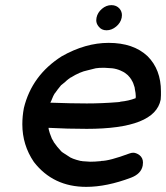

<svg xmlns="http://www.w3.org/2000/svg" viewBox="-20 -710 647 748"><path d="M316 18Q187 18 112 -79Q67 -145 67 -226Q67 -257 73 -289Q104 -417 221 -491Q313 -543 403 -543Q500 -543 555 -491Q607 -439 607 -354V-339Q607 -331 606 -322Q584 -208 318 -208Q242 -208 169 -212L170 -205L174 -191L182 -170L189 -158V-157Q202 -138 219 -120L224 -116L255 -96Q256 -96 257.5 -95Q259 -94 261 -93.5Q263 -93 264 -92Q277 -87 294 -83Q299 -83 301 -82L331 -80Q350 -80 369 -82Q374 -82 374 -83Q406 -83 484 -112Q492 -115 499 -115Q510 -115 523 -106Q537 -95 537 -77Q537 -71 536 -65Q530 -33 491 -18Q396 18 316 18ZM318 -307Q377 -307 439 -312Q443 -313 448 -313Q448 -314 450 -314Q481 -317 507 -327H508Q509 -330 509 -335Q509 -346 505 -365V-367Q505 -369 504 -370V-371Q499 -389 493 -397V-398Q487 -408 479 -416L477 -418Q466 -428 454 -433L450 -435Q434 -442 417 -444L386 -446Q364 -446 353 -444L321 -436Q291 -430 256 -408Q253 -408 249 -403H248Q240 -397 233 -390L218 -378Q203 -360 195 -348L194 -347Q194 -346 193 -346Q187 -336 183.5 -326.5Q180 -317 176 -310Q259 -307 318 -307ZM454 -641Q450 -621 432.5 -606.5Q415 -592 395 -592Q375 -592 364 -607Q355 -618 355 -631Q355 -636 356 -641Q360 -661 377 -675.5Q394 -690 414 -690Q434 -690 446 -676Q455 -665 455 -651Q455 -646 454 -641Z"/></svg>

Font: Bad Comic
Style: Italic
Weight: 400
Italic angle: -11°
Designer: GGBotNet
Foundry: GGBotNet
Version: 0.95